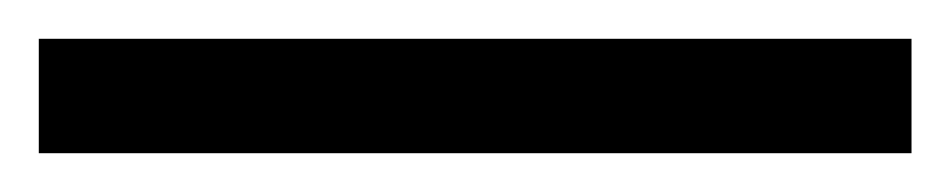

<svg xmlns="http://www.w3.org/2000/svg" viewBox="-20 -19 490 99"><path d="M0 1H450V60H0Z"/></svg>

Font: Faustina VF Beta
Style: Regular
Weight: 400
Designer: Alfonso Garcia
Foundry: Omnibus-Type
Version: Version 1.006